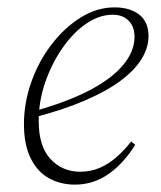

<svg xmlns="http://www.w3.org/2000/svg" viewBox="-20 -489 436 521"><path d="M183 12Q145 12 113.5 -5Q82 -22 63.5 -59Q45 -96 45 -152Q45 -210 65 -266.5Q85 -323 120 -368.5Q155 -414 199 -441.5Q243 -469 291 -469Q332 -469 357.5 -449.5Q383 -430 383 -391Q383 -360 364.5 -329.5Q346 -299 308 -270.5Q270 -242 211 -216.5Q152 -191 71 -170L68 -186Q162 -212 223 -244Q284 -276 314.5 -313Q345 -350 345 -389Q345 -417 329 -433Q313 -449 286 -449Q249 -449 213.5 -424.5Q178 -400 149 -358Q120 -316 102.5 -265Q85 -214 85 -161Q85 -92 117 -57.5Q149 -23 198 -23Q226 -23 250.5 -33.5Q275 -44 296.5 -63Q318 -82 336 -105L347 -96Q332 -72 314 -52Q296 -32 275.5 -17.5Q255 -3 232 4.5Q209 12 183 12Z"/></svg>

Font: Source Serif 4 48pt Light
Style: Italic
Weight: 300
Italic angle: -12°
Designer: Frank Grießhammer
Foundry: Adobe Systems Incorporated
Version: Version 4.004;hotconv 1.0.116;makeotfexe 2.5.65601